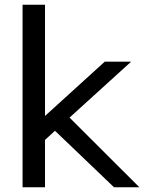

<svg xmlns="http://www.w3.org/2000/svg" viewBox="-20 -790 640 810"><path d="M567.9 0H460.9L211.9 -238.3L169.9 -199.7V0H75.2V-770H169.9V-300.8L421.9 -529.8H533.2L273.4 -293.9Z"/></svg>

Font: Aurulent Sans Mono
Style: Regular
Weight: 400
Monospace: yes
Version: Version 2007.05.04